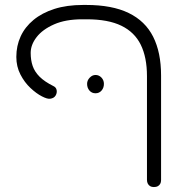

<svg xmlns="http://www.w3.org/2000/svg" viewBox="-20 -606 728 776"><path d="M602 150Q593 150 587 146.5Q581 143 577.5 136.5Q574 130 574 121V-298Q574 -374 549 -425Q524 -476 470.5 -502Q417 -528 331 -528H312Q245 -528 198.5 -507.5Q152 -487 128 -456Q104 -425 104 -392Q104 -363 112 -339.5Q120 -316 140 -296Q160 -276 196 -258Q207 -253 209 -241.5Q211 -230 204.5 -219.5Q198 -209 183 -207Q172 -205 149.5 -216.5Q127 -228 103 -250.5Q79 -273 62.5 -305Q46 -337 46 -376Q46 -421 63.5 -459Q81 -497 115.5 -525.5Q150 -554 200 -570Q250 -586 316 -586H328Q433 -586 500 -553.5Q567 -521 599 -457.5Q631 -394 631 -301V122Q631 131 627.5 137Q624 143 618 146.5Q612 150 602 150ZM366 -229Q351 -229 341.5 -240Q332 -251 332 -267Q332 -281 342.5 -292Q353 -303 366 -303Q380 -303 390 -292.5Q400 -282 400 -267Q400 -251 390.5 -240Q381 -229 366 -229Z"/></svg>

Font: Fredoka SemiExpanded Light
Style: Regular
Weight: 300
Width: 6
Designer: Ben Nathan
Foundry: Milena B. Brandão, Ben Nathan
Version: Version 2.001